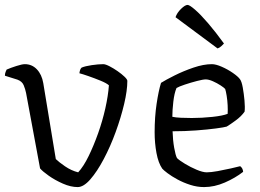

<svg xmlns="http://www.w3.org/2000/svg" viewBox="-20 -761 1056 781"><path d="M296 0Q268 0 236 -14Q204 -28 178.5 -46Q153 -64 143 -76L86 -383Q83 -398 76.5 -414Q70 -430 51 -437L0 -453Q0 -462 3 -469Q6 -476 7 -478Q23 -485 46.5 -492.5Q70 -500 81 -500Q110 -500 130 -479Q150 -458 156 -423L207 -114Q219 -102 244.5 -84.5Q270 -67 298 -60Q320 -84 340.5 -126Q361 -168 379 -218.5Q397 -269 408.5 -320.5Q420 -372 423 -414Q413 -423 388.5 -433Q364 -443 339.5 -451.5Q315 -460 303 -463Q305 -480 312 -486Q326 -492 353 -496Q380 -500 400 -500Q409 -500 425.5 -491.5Q442 -483 458.5 -471.5Q475 -460 486.5 -449Q498 -438 498 -432Q498 -393 485 -338Q472 -283 450.5 -224Q429 -165 402 -114Q375 -63 347.5 -31.5Q320 0 296 0Z M810 0Q782 0 754 -9Q726 -18 702 -31Q678 -44 661.5 -56.5Q645 -69 640 -75Q624 -98 616.5 -138.5Q609 -179 609 -223Q609 -285 617 -338.5Q625 -392 635 -424Q654 -436 690 -454Q726 -472 767 -486Q808 -500 842 -500Q858 -500 882 -489.5Q906 -479 927 -464.5Q948 -450 956 -439Q963 -430 967.5 -405Q972 -380 974.5 -352.5Q977 -325 975 -307Q962 -288 938 -270.5Q914 -253 902 -246Q892 -243 858.5 -238.5Q825 -234 778.5 -230.5Q732 -227 682 -227Q683 -191 688.5 -160Q694 -129 700 -118Q709 -109 732 -95Q755 -81 780 -70.5Q805 -60 821 -60Q838 -60 865.5 -65Q893 -70 919.5 -76Q946 -82 957 -85Q968 -77 969 -62Q937 -37 894.5 -18.5Q852 0 810 0ZM760 -281Q801 -281 843.5 -285.5Q886 -290 906 -298Q907 -313 906 -333Q905 -353 902 -371.5Q899 -390 896 -399Q892 -404 877.5 -413.5Q863 -423 846 -430.5Q829 -438 817 -438Q806 -438 781 -431.5Q756 -425 732 -417Q708 -409 698 -403Q689 -382 685 -347Q681 -312 681 -286Q694 -283 715.5 -282Q737 -281 760 -281ZM865 -564 694 -691Q700 -709 716.5 -725Q733 -741 743 -741Q751 -741 773.5 -721.5Q796 -702 826.5 -666.5Q857 -631 891 -584Q887 -580 880.5 -573.5Q874 -567 865 -564Z"/></svg>

Font: Texturina ExtraLight
Style: Regular
Weight: 200
Designer: Guillermo Torres Carreño
Foundry: Omnibus-Type
Version: Version 1.002; ttfautohint (v1.8.3)